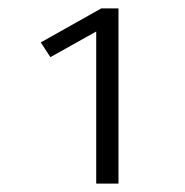

<svg xmlns="http://www.w3.org/2000/svg" viewBox="-20 -756 440 457"><path d="M209 -319V-681L100 -620L77 -655L221 -736H262V-319Z"/></svg>

Font: Jldddboxgfspflltxgxzjzlszac
Style: Regular
Weight: 300
Designer: Carrois Corporate & Edenspiekermann
Foundry: Carrois Corporate GbR & Edenspiekermann AG
Version: Version 2.001